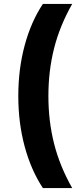

<svg xmlns="http://www.w3.org/2000/svg" viewBox="-20 -762 397 976"><path d="M73 -274Q73 -411 105.5 -531.5Q138 -652 198 -742H347Q284 -631 255 -516.5Q226 -402 226 -274Q226 -146 255 -31.5Q284 83 347 194H198Q138 103 105.5 -17Q73 -137 73 -274Z"/></svg>

Font: mBank
Style: Bold
Weight: 700
Designer: Julieta Ulanovsky
Foundry: Julieta Ulanovsky
Version: Version 7.200